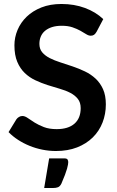

<svg xmlns="http://www.w3.org/2000/svg" viewBox="-20 -751 588 965"><path d="M23 0ZM465.5 -591.5Q459.5 -581 452.8 -576.2Q446 -571.5 436 -571.5Q425.5 -571.5 413.2 -579.2Q401 -587 384 -596.5Q367 -606 344.2 -613.8Q321.5 -621.5 290.5 -621.5Q262.5 -621.5 241.5 -614.8Q220.5 -608 206.2 -596Q192 -584 185 -567.2Q178 -550.5 178 -530.5Q178 -505 192.2 -488Q206.5 -471 230 -459Q253.5 -447 283.5 -437.5Q313.5 -428 345 -417.2Q376.5 -406.5 406.5 -392.2Q436.5 -378 460 -356.2Q483.5 -334.5 497.8 -303Q512 -271.5 512 -226.5Q512 -177.5 495.2 -134.8Q478.5 -92 446.2 -60.2Q414 -28.5 367.5 -10.2Q321 8 261 8Q226.5 8 193 1.2Q159.5 -5.5 128.8 -18Q98 -30.5 71 -48Q44 -65.5 23 -87L62.5 -151.5Q67.5 -158.5 75.5 -163.2Q83.5 -168 92.5 -168Q105 -168 119.5 -157.8Q134 -147.5 154 -135Q174 -122.5 200.8 -112.2Q227.5 -102 265 -102Q322.5 -102 354 -129.2Q385.5 -156.5 385.5 -207.5Q385.5 -236 371.2 -254Q357 -272 333.5 -284.2Q310 -296.5 280 -305Q250 -313.5 219 -323.5Q188 -333.5 158 -347.5Q128 -361.5 104.5 -384Q81 -406.5 66.8 -440.2Q52.5 -474 52.5 -523.5Q52.5 -563 68.2 -600.5Q84 -638 114 -667Q144 -696 188 -713.5Q232 -731 289 -731Q353 -731 407 -711Q461 -691 499 -655ZM302.5 45Q316.5 45 319.8 51.2Q323 57.5 323 63.5Q323 68 321.8 76Q320.5 84 317 96.8Q313.5 109.5 306.5 128Q299.5 146.5 288.5 172Q281.5 186 271.5 190Q261.5 194 245.5 194H202L227 45Z"/></svg>

Font: Lato
Style: Bold
Weight: 700
Designer: Lukasz Dziedzic
Foundry: tyPoland Lukasz Dziedzic
Version: Version 2.007; 2014-02-27